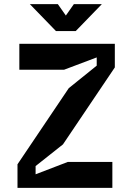

<svg xmlns="http://www.w3.org/2000/svg" viewBox="-20 -913 640 933"><path d="M526 0H65V-114.6L314.2 -484.6L450 -594V-634L291 -574H74V-700H538V-585.4L286 -211.4L153 -106V-66L309.2 -126H526ZM301 -836H299L339 -893H475L348 -762H252L125 -893H261Z"/></svg>

Font: Fliege Mono Thin
Style: Regular
Weight: 100
Version: Version 0.020;Glyphs 3.3 (3306)